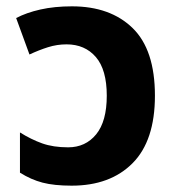

<svg xmlns="http://www.w3.org/2000/svg" viewBox="-20 -576 554 606"><path d="M207 -556Q328 -556 398.5 -487.5Q469 -419 469 -274Q469 -132 398.5 -61Q328 10 206 10Q151 10 114.5 0.5Q78 -9 43 -31V-158Q78 -136 113 -123.5Q148 -111 195 -111Q250 -111 283.5 -152Q317 -193 317 -274Q317 -356 282.5 -396Q248 -436 190 -436Q160 -436 131.5 -427Q103 -418 73 -404L31 -519Q63 -536 107.5 -546Q152 -556 207 -556Z"/></svg>

Font: Noto Sans
Style: Bold
Weight: 700
Designer: Monotype Design Team
Foundry: Monotype Imaging Inc.
Version: Version 2.000;GOOG;noto-source:20170915:90ef993387c0; ttfaut